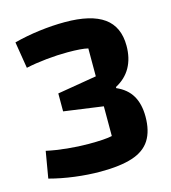

<svg xmlns="http://www.w3.org/2000/svg" viewBox="-100 -722 728 817"><g transform="rotate(-15 264.0 -313.0)"><path d="M243 14Q189 14 130.5 6.5Q72 -1 20 -15L40 -132Q81 -123 130.5 -118Q180 -113 225 -113Q298 -113 328 -120V-251L155 -275V-354L328 -383V-506Q300 -513 238 -513Q194 -513 144.5 -508Q95 -503 54 -494L35 -611Q88 -625 146.5 -632.5Q205 -640 260 -640Q375 -640 431.5 -599.5Q488 -559 488 -475Q488 -420 465.5 -380Q443 -340 399 -317V-312Q445 -292 466.5 -255Q488 -218 488 -163Q488 -100 463 -60.5Q438 -21 384 -3.5Q330 14 243 14Z"/></g></svg>

Font: Changa SemiBold
Style: Regular
Weight: 600
Designer: Eduardo Rodriguez Tunni
Foundry: Eduardo Rodriguez Tunni
Version: Version 3.002; ttfautohint (v1.8.2)